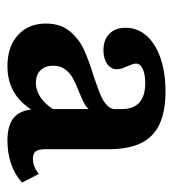

<svg xmlns="http://www.w3.org/2000/svg" viewBox="7 -475 480 534"><g transform="rotate(90 247.0 -208.0)"><path d="M283.4 -74V-306.1Q283.4 -339.2 265.3 -355.5Q247.3 -371.9 210.7 -371.9Q186.1 -371.9 171.4 -364.9Q156.8 -357.8 156.8 -346.1Q156.8 -342 159 -335.5Q161.3 -328.9 163.7 -323.2Q167.7 -315.5 170.1 -308Q172.5 -300.6 172.5 -293.4Q172.5 -276.4 157.7 -266Q142.9 -255.7 119.2 -255.7Q90.6 -255.7 73.9 -272.3Q57.2 -288.8 57.2 -317.2Q57.2 -350.4 79.3 -375.4Q101.4 -400.5 141.5 -414.4Q181.7 -428.3 234 -428.3Q289.7 -428.3 325.3 -411.7Q360.8 -395.1 377.9 -360.4Q395 -325.7 395 -270.9V-94.4Q395 -75.1 401 -67.3Q407 -59.5 421.6 -59.5Q432 -59.5 440.9 -62.6Q449.7 -65.8 458.7 -72L463.8 -75.9L487.7 -29.5Q466.4 -9.6 436.3 0.9Q406.2 11.3 371.3 11.3Q325.3 11.3 304.4 -9Q283.4 -29.3 283.4 -74ZM45.5 -95.9Q45.5 -136.1 66.7 -161.8Q88 -187.6 117.5 -201.2Q147 -214.8 193.2 -229.1Q225.5 -239.8 243.1 -247.1Q260.7 -254.5 272.5 -265.4Q284.2 -276.2 284.2 -291.7L288.6 -223.8Q284.3 -212.5 272.6 -205.3Q260.9 -198.1 236.8 -188.3Q212.8 -179 198.3 -171.2Q183.8 -163.3 173.3 -149.7Q162.7 -136.1 162.7 -115.8Q162.7 -93.8 175.4 -80.8Q188.1 -67.8 210.3 -67.8Q233.6 -67.8 254.9 -83.9Q276.2 -100.1 294.7 -133L294.8 -72.1Q272.2 -29.6 240 -9.2Q207.8 11.3 164.2 11.3Q109.8 11.3 77.6 -17.8Q45.5 -46.9 45.5 -95.9Z"/></g></svg>

Font: Playfair Micro SmCond SmLight
Style: Regular
Weight: 360
Width: 4
Designer: Claus Eggers Sørensen
Foundry: Claus Eggers Sørensen
Version: Version 2.100;Glyphs 3.2 (3219)